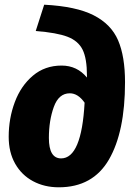

<svg xmlns="http://www.w3.org/2000/svg" viewBox="-20 -779 566 817"><path d="M17 -197Q17 -275 43 -344.5Q69 -414 120 -457Q171 -500 242 -500Q308 -500 350 -449V-457Q350 -530 331.5 -567.5Q313 -605 267.5 -622.5Q222 -640 132 -647L168 -759Q304 -752 378.5 -714Q453 -676 482.5 -607.5Q512 -539 512 -429Q512 -218 443.5 -100Q375 18 230 18Q169 18 120.5 -8Q72 -34 44.5 -82.5Q17 -131 17 -197ZM340 -342Q312 -382 277 -382Q230 -382 209 -324Q188 -266 188 -192Q188 -105 240 -105Q327 -105 340 -342Z"/></svg>

Font: Fira Sans Condensed ExtraBold
Style: Italic
Weight: 800
Width: 3
Italic angle: -8°
Designer: bBox Type GmbH & Carrois Corporate GbR & Edenspiekermann AG
Foundry: bBox Type GmbH & Carrois Corporate GbR & Edenspiekermann AG
Version: Version 4.301